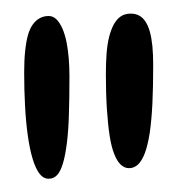

<svg xmlns="http://www.w3.org/2000/svg" viewBox="-20 -661 260 282"><path d="M169.5 -414Q163 -414 157.5 -419Q152 -424 147.8 -434.8Q143.5 -445.5 141 -461.8Q138.5 -478 137 -500.8Q135.5 -523.5 135.5 -552Q135.5 -568 136.5 -581.8Q137.5 -595.5 140.2 -606.5Q143 -617.5 147.2 -625.2Q151.5 -633 157.5 -637Q163.5 -641 172 -641Q179 -641 184.2 -638.2Q189.5 -635.5 193.5 -629.5Q197.5 -623.5 200 -614.8Q202.5 -606 203.8 -593.5Q205 -581 205 -565Q205 -533 203.8 -508Q202.5 -483 199.8 -465.2Q197 -447.5 192.8 -436.2Q188.5 -425 182.8 -419.5Q177 -414 169.5 -414ZM51.5 -398.5Q43.5 -398.5 37.8 -406.2Q32 -414 27.8 -428.2Q23.5 -442.5 20.8 -462.2Q18 -482 16.8 -505.2Q15.5 -528.5 15.5 -555Q15.5 -573 17 -586.8Q18.5 -600.5 21.2 -610Q24 -619.5 28.5 -625.5Q33 -631.5 38.8 -634.5Q44.5 -637.5 51.5 -637.5Q58 -637.5 63 -632.5Q68 -627.5 71.8 -618.8Q75.5 -610 77.8 -598.8Q80 -587.5 81 -574.8Q82 -562 82 -549Q82 -517.5 81.2 -493Q80.5 -468.5 78.2 -450.8Q76 -433 72.5 -421.2Q69 -409.5 64 -404Q59 -398.5 51.5 -398.5Z"/></svg>

Font: Gluten Thin Light
Style: Regular
Weight: 300
Version: Version 1.300